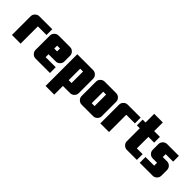

<svg xmlns="http://www.w3.org/2000/svg" viewBox="132 -1723 2946 2946"><g transform="rotate(45 1605.0 -250.0)"><path d="M406 -375H219V0H31V-406Q31 -444 59 -472Q87 -500 125 -500H406Z M699 -312V-375H637V-312ZM887 -281Q887 -243 859 -215.5Q831 -188 793 -188H637V-125H856V0H543Q505 0 477 -28Q449 -56 449 -94V-406Q449 -444 477 -472Q505 -500 543 -500H793Q831 -500 859 -472Q887 -444 887 -406Z M1199 -125V-375H1137V-125ZM1387 -94Q1387 -56 1359 -28Q1331 0 1293 0H1137V188H949V-500H1293Q1331 -500 1359 -472Q1387 -444 1387 -406Z M1699 -125V-375H1637V-125ZM1887 -406V-94Q1887 -56 1859 -28Q1831 0 1793 0H1543Q1505 0 1477 -28Q1449 -56 1449 -94V-406Q1449 -444 1477 -472Q1505 -500 1543 -500H1793Q1831 -500 1859 -472Q1887 -444 1887 -406Z M2324 -375H2137V0H1949V-406Q1949 -444 1977 -472Q2005 -500 2043 -500H2324Z M2742 0H2524Q2486 0 2458 -28Q2430 -56 2430 -94V-375H2367V-500H2430V-688H2617V-500H2742V-375H2617V-125H2742Z M3179 -94Q3179 -56 3151 -28Q3123 0 3085 0H2804V-125H2992V-188H2898Q2860 -188 2832 -215.5Q2804 -243 2804 -281V-406Q2804 -444 2832 -472Q2860 -500 2898 -500H3154V-375H2992V-312H3085Q3123 -312 3151 -284.5Q3179 -257 3179 -219Z"/></g></svg>

Font: CostaRica
Style: Normal
Weight: 900
Version: Version 1.3